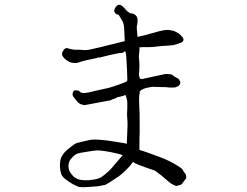

<svg xmlns="http://www.w3.org/2000/svg" viewBox="-20 -762 1040 807"><path d="M496 -110Q478 -116 449 -122Q413 -129 392 -130Q380 -130 344 -124Q311 -119 304 -116Q292 -111 278 -94Q272 -88 269 -76Q267 -66 268 -58Q269 -49 274 -39Q283 -26 289 -20Q303 -9 314 -7Q331 -3 358 -5Q380 -7 397 -13Q406 -16 420 -28Q436 -41 448 -54Q476 -86 496 -110ZM622 -113Q664 -97 672 -94Q699 -82 719 -70Q745 -54 747 -50Q751 -41 761 -29Q762 -27 763 -15Q763 -12 755 -3Q744 13 741 14Q737 15 725 19Q720 21 709 15Q696 9 687 0Q682 -5 659 -24Q632 -44 631 -45Q546 -73 540 -81Q540 -82 539 -82Q526 -64 522 -60Q492 -29 475 -18Q432 11 422 15Q420 16 391 21Q381 22 349 24Q325 26 314 24Q310 24 286 12Q275 6 255 -9Q243 -18 238 -29Q234 -38 232 -58Q231 -73 234 -90Q237 -102 244 -112Q252 -124 262 -132Q302 -165 308 -162Q313 -164 359 -174Q389 -179 467 -166Q512 -159 512 -158Q513 -156 513 -158Q515 -195 516 -232Q516 -240 516 -248Q515 -260 514 -279Q514 -295 515 -309Q515 -316 515 -323Q515 -329 515 -334Q515 -339 512 -349Q508 -364 506 -363Q501 -359 482 -355Q472 -353 472 -353Q469 -350 466 -349Q448 -344 447 -341L335 -320Q332 -320 320 -324Q311 -327 304 -336Q296 -345 291 -352Q285 -359 285 -366Q285 -371 288 -377Q291 -384 298 -382Q301 -382 304 -382Q306 -381 308 -381Q313 -381 316 -376Q318 -374 322 -373Q325 -371 330 -371Q341 -371 355 -374Q373 -378 384 -381L434 -392Q447 -395 466 -402Q482 -407 497 -413Q511 -418 514 -421Q516 -424 515 -434Q514 -460 514 -465L511 -521Q509 -546 505 -547Q504 -547 504 -546Q496 -539 495 -540Q482 -541 406 -522Q400 -520 399 -520Q395 -522 391 -520Q385 -517 377 -516Q332 -507 328 -505Q306 -497 297 -497L285 -498Q279 -498 267 -504Q254 -512 246 -522Q240 -529 241 -538Q241 -542 246 -549Q250 -556 254 -558Q256 -560 262 -560Q267 -559 275 -556Q288 -553 297 -553Q316 -553 317 -553Q339 -550 355 -553Q398 -563 403 -564Q454 -577 504 -589V-597L502 -642Q501 -664 493 -676Q485 -689 483 -693Q479 -702 470 -702Q468 -702 463 -709Q461 -712 460 -716Q460 -723 466 -732Q472 -740 480 -742Q484 -743 490 -739Q495 -736 499 -732Q505 -726 509 -721Q513 -716 516 -714Q518 -713 521 -711Q522 -710 525 -707Q527 -706 532 -706Q536 -706 540 -704Q545 -703 551 -697Q557 -691 558 -681Q558 -676 558 -671Q558 -667 557 -660Q556 -656 555 -651Q555 -648 555 -642Q557 -621 558 -607Q583 -612 621 -623Q641 -629 650 -631Q665 -634 669 -635Q685 -637 691 -636Q708 -633 711 -632Q720 -628 732 -621Q738 -616 747 -606Q752 -600 751 -593Q750 -588 744 -584Q737 -581 722 -576Q708 -571 683 -570Q658 -569 645 -567Q622 -564 611 -564Q567 -564 566 -563Q566 -563 566 -559Q567 -555 566 -550Q566 -545 565 -539Q564 -534 564 -530Q563 -526 564 -521Q568 -481 564 -451Q563 -447 567 -435Q569 -429 577 -430Q581 -431 583 -431Q587 -432 591 -433L615 -438L675 -451Q698 -451 703 -448Q713 -439 726 -433Q731 -431 733 -427Q738 -419 738 -417Q738 -405 729 -400Q719 -394 709 -394Q684 -394 684 -395Q683 -396 657 -396L623 -397Q615 -397 603 -394Q576 -389 568 -378Q566 -374 567 -374Q569 -371 567 -369Q566 -367 565 -357Q564 -344 565 -328L566 -298Q567 -295 567 -253Q567 -220 567 -200Q566 -193 566 -154Q566 -143 566 -132Q595 -123 622 -113Z"/></svg>

Font: ToneOZ-Tsuipita-TC
Style: Tsuipita-TC
Weight: 400
Designer: :Jeffrey Xuan (Chih-Lin Hsuan)  :
Foundry: jeffreyx@gmail.com, cjkFonts.io
Version: Version 0.24071